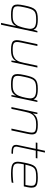

<svg xmlns="http://www.w3.org/2000/svg" viewBox="1414 -2112 902 3771"><g transform="rotate(90 1865.5 -227.0)"><path d="M430 204 494 -89H491Q471 -46 441.5 -25.5Q412 -5 370 1.5Q328 8 269 8Q197 8 153 -3Q109 -14 89 -41.5Q69 -69 69 -120Q69 -146 74 -179.5Q79 -213 88 -255Q104 -335 122.5 -386.5Q141 -438 169.5 -466.5Q198 -495 244 -506.5Q290 -518 360 -518Q423 -518 464.5 -509Q506 -500 530 -482Q554 -464 562 -436H566L590 -510H618L466 204ZM277 -24Q334 -24 368.5 -31Q403 -38 425.5 -54.5Q448 -71 469 -98Q483 -115 494.5 -144.5Q506 -174 516 -208.5Q526 -243 532.5 -275.5Q539 -308 543 -332.5Q547 -357 547 -365Q547 -432 505.5 -459Q464 -486 369 -486Q305 -486 264.5 -478Q224 -470 198.5 -446.5Q173 -423 156.5 -377Q140 -331 124 -255Q115 -214 109.5 -180.5Q104 -147 104 -124Q104 -81 121 -59.5Q138 -38 176 -31Q214 -24 277 -24Z M961 8Q887 8 845 -3.5Q803 -15 786 -39.5Q769 -64 769 -104Q769 -121 772 -143.5Q775 -166 780 -190L848 -510H884L817 -195Q812 -169 808.5 -148Q805 -127 805 -110Q805 -74 820.5 -55.5Q836 -37 871 -30.5Q906 -24 964 -24Q1041 -24 1087 -44Q1133 -64 1158 -96.5Q1183 -129 1195 -168Q1207 -207 1215 -246L1271 -510H1307L1198 0H1169L1181 -86H1177Q1162 -61 1138.5 -39.5Q1115 -18 1073.5 -5Q1032 8 961 8Z M1635 8Q1562 8 1518 -3Q1474 -14 1454.5 -42Q1435 -70 1435 -121Q1435 -147 1440 -180Q1445 -213 1454 -255Q1471 -335 1489.5 -386.5Q1508 -438 1536.5 -466.5Q1565 -495 1610.5 -506.5Q1656 -518 1726 -518Q1789 -518 1831 -509Q1873 -500 1897 -482Q1921 -464 1929 -437H1933L1955 -510H1984L1876 0H1847L1859 -86H1855Q1836 -47 1808 -26.5Q1780 -6 1738.5 1Q1697 8 1635 8ZM1643 -24Q1699 -24 1733.5 -31.5Q1768 -39 1791 -55Q1814 -71 1835 -98Q1850 -118 1862.5 -148Q1875 -178 1884.5 -212.5Q1894 -247 1900 -279Q1906 -311 1909.5 -335Q1913 -359 1913 -368Q1913 -433 1872 -459.5Q1831 -486 1736 -486Q1672 -486 1631 -478Q1590 -470 1564.5 -446.5Q1539 -423 1522.5 -377Q1506 -331 1490 -255Q1481 -215 1475.5 -181.5Q1470 -148 1470 -124Q1470 -82 1487 -60.5Q1504 -39 1542 -31.5Q1580 -24 1643 -24Z M2083 0 2192 -510H2221L2209 -424H2213Q2228 -450 2251.5 -471Q2275 -492 2317 -505Q2359 -518 2429 -518Q2503 -518 2545 -506.5Q2587 -495 2604 -470.5Q2621 -446 2621 -406Q2621 -390 2618 -367Q2615 -344 2610 -320L2542 0H2506L2573 -315Q2578 -341 2581.5 -362.5Q2585 -384 2585 -400Q2585 -437 2569.5 -455Q2554 -473 2519 -479.5Q2484 -486 2426 -486Q2349 -486 2303 -466Q2257 -446 2232 -413.5Q2207 -381 2195 -342Q2183 -303 2175 -264L2119 0Z M2996 0Q2955 0 2923 -3.5Q2891 -7 2869.5 -16.5Q2848 -26 2837 -43.5Q2826 -61 2826 -90Q2826 -97 2826.5 -103.5Q2827 -110 2828 -116Q2829 -122 2830 -127L2904 -478H2779L2786 -510H2910L2942 -658H2977L2946 -510H3092L3085 -478H2939L2864 -124Q2862 -115 2861 -108.5Q2860 -102 2860 -99Q2860 -96 2860 -94Q2860 -64 2876 -50.5Q2892 -37 2924 -33.5Q2956 -30 3002 -30Z M3388 8Q3302 8 3251.5 -4Q3201 -16 3179 -45.5Q3157 -75 3157 -127Q3157 -152 3162 -183Q3167 -214 3175 -254Q3190 -329 3206 -380Q3222 -431 3250.5 -461Q3279 -491 3331 -504.5Q3383 -518 3470 -518Q3545 -518 3588 -506.5Q3631 -495 3648.5 -468Q3666 -441 3666 -394Q3666 -382 3664 -362.5Q3662 -343 3657 -316.5Q3652 -290 3644 -256L3641 -243H3208Q3201 -207 3196 -178Q3191 -149 3191 -126Q3191 -87 3208.5 -64.5Q3226 -42 3266.5 -33Q3307 -24 3376 -24Q3407 -24 3442.5 -26Q3478 -28 3512.5 -31Q3547 -34 3573 -38L3566 -5Q3546 -1 3516 2Q3486 5 3453 6.5Q3420 8 3388 8ZM3215 -275H3613L3617 -296Q3624 -331 3627 -351.5Q3630 -372 3630 -391Q3630 -433 3613 -453Q3596 -473 3561 -479.5Q3526 -486 3471 -486Q3400 -486 3356 -478.5Q3312 -471 3286.5 -449Q3261 -427 3245.5 -385.5Q3230 -344 3215 -275Z"/></g></svg>

Font: Saira Expanded Thin
Style: Italic
Weight: 250
Width: 7
Italic angle: -12°
Designer: Hector Gatti with collaboration of the Omnibus-Type team
Foundry: Omnibus-Type
Version: Version 1.101